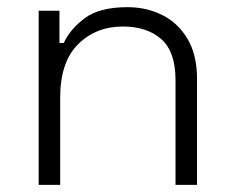

<svg xmlns="http://www.w3.org/2000/svg" viewBox="-20 -516 652 536"><path d="M88 0V-486H146V-396H158Q176 -435 217 -465.5Q258 -496 336 -496Q389 -496 433 -474Q477 -452 503.5 -407.5Q530 -363 530 -296V0H470V-292Q470 -372 430 -407Q390 -442 323 -442Q248 -442 198 -392.5Q148 -343 148 -243V0Z"/></svg>

Font: Space 7353
Style: Regular
Weight: 400
Designer: Christine Claussen + Ruben Lyon  (Space 7353)
Version: Version 1.000;FEAKit 1.0